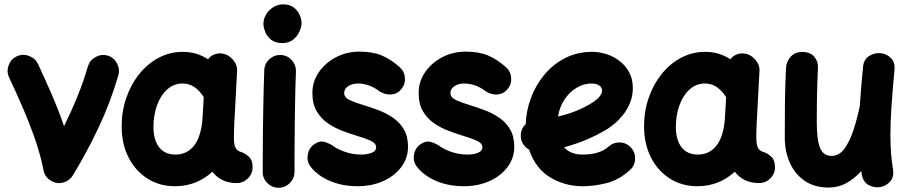

<svg xmlns="http://www.w3.org/2000/svg" viewBox="-20 -806 4251 900"><path d="M58.6 -542Q86.4 -554.7 115.7 -543.9Q145 -533.2 158.2 -505.9Q188 -442.4 220.5 -367.9Q252.9 -293.5 280.3 -214.8Q313.5 -281.7 342.3 -352.3Q371.1 -422.9 392.1 -495.1Q400.9 -523.9 428.2 -538.8Q455.6 -553.7 484.4 -545.4Q513.2 -537.1 528.1 -509.5Q543 -481.9 534.7 -453.1Q497.6 -324.7 440.9 -205.6Q384.3 -86.4 320.8 17.1Q305.7 41.5 277.3 49.3Q246.6 58.1 218.3 40.8Q189.9 23.4 184.1 -7.8Q169.9 -80.1 143.6 -155.5Q117.2 -231 85.4 -304.2Q53.7 -377.4 22.9 -442.4Q9.8 -470.2 20.5 -499.8Q31.2 -529.3 58.6 -542Z M1089.4 52.2Q1051.8 52.2 1023.4 38.3Q995.1 24.4 975.6 -1Q901.4 66.9 800.3 66.9Q727.5 66.9 671.1 31Q614.7 -4.9 582.8 -67.6Q550.8 -130.4 550.3 -210.9Q549.8 -281.7 571.3 -345.2Q592.8 -408.7 631.8 -457.8Q670.9 -506.8 723.4 -534.9Q775.9 -563 837.4 -563Q901.4 -563 955.1 -528.3Q965.8 -543 983.4 -550.3Q1001 -557.6 1021 -555.2Q1051.3 -550.8 1072.3 -525.9Q1093.3 -501 1091.3 -471.7L1079.1 -243.2Q1078.6 -235.8 1078.1 -228.5Q1077.1 -207.5 1076.7 -181.9Q1076.2 -156.2 1077.1 -143.6Q1078.1 -125.5 1085 -111.8Q1091.8 -98.1 1113.8 -92.3Q1131.3 -85.9 1147.7 -70.3Q1164.1 -54.7 1164.1 -22Q1164.1 8.3 1142.1 30.3Q1120.1 52.2 1089.4 52.2ZM802.2 -81.5Q856.4 -81.5 889.4 -123Q922.4 -164.6 929.2 -248.5Q929.2 -254.9 929.7 -260.3Q929.7 -263.2 930.2 -266.1L935.1 -350.6Q916 -380.9 891.4 -397.7Q866.7 -414.6 835.9 -414.6Q794.4 -414.6 763.4 -386.5Q732.4 -358.4 715.8 -311.8Q699.2 -265.1 699.2 -209Q700.2 -147.9 726.8 -114.7Q753.4 -81.5 802.2 -81.5Z M1214.8 -694.8Q1214.8 -717.8 1227.5 -738.5Q1240.2 -759.3 1261.2 -772.5Q1282.2 -785.6 1307.1 -785.6Q1338.9 -785.6 1357.7 -770.5Q1376.5 -755.4 1385 -734.9Q1393.6 -714.4 1393.6 -698.2Q1393.6 -680.2 1383.5 -658Q1373.5 -635.7 1353.8 -619.9Q1334 -604 1304.7 -604Q1270 -604 1250.5 -620.1Q1231 -636.2 1222.9 -657.5Q1214.8 -678.7 1214.8 -694.8ZM1296.4 -548.3Q1327.1 -546.9 1347.7 -523.9Q1368.2 -501 1367.2 -470.7Q1365.7 -437.5 1364.5 -389.4Q1363.3 -341.3 1362.5 -286.4Q1361.8 -231.4 1361.3 -177.2Q1360.8 -123 1360.6 -76.7Q1360.4 -30.3 1360.4 0Q1360.4 30.3 1338.4 52.2Q1316.4 74.2 1285.6 74.2Q1255.4 74.2 1233.4 52.2Q1211.4 30.3 1211.4 0Q1211.4 -31.2 1211.7 -77.6Q1211.9 -124 1212.4 -178.5Q1212.9 -232.9 1213.9 -288.3Q1214.8 -343.8 1216.1 -392.8Q1217.3 -441.9 1218.8 -477.5Q1220.2 -508.3 1243.2 -528.8Q1266.1 -549.3 1296.4 -548.3Z M1862.8 -390.1Q1844.2 -366.2 1815.7 -363.3Q1787.1 -360.4 1759.3 -377.4Q1735.4 -396.5 1709.2 -405.5Q1683.1 -414.6 1659.7 -414.6Q1630.4 -414.6 1611.8 -401.9Q1593.3 -389.2 1593.3 -370.1Q1593.3 -348.6 1620.8 -336.2Q1648.4 -323.7 1686.5 -312.5Q1718.8 -302.7 1754.4 -289.3Q1790 -275.9 1821.5 -254.6Q1853 -233.4 1872.8 -200.2Q1892.6 -167 1892.6 -117.7Q1892.6 -65.4 1861.3 -23.4Q1830.1 18.6 1776.6 42.7Q1723.1 66.9 1655.8 66.9Q1584.5 66.9 1525.9 42Q1467.3 17.1 1433.6 -27.8Q1417 -52.7 1423.1 -83.5Q1429.2 -114.3 1454.6 -130.9Q1479.5 -147.5 1502.2 -140.4Q1524.9 -133.3 1540 -123Q1562 -106.4 1597.7 -94Q1633.3 -81.5 1673.3 -81.5Q1701.2 -81.5 1722.2 -89.8Q1743.2 -98.1 1743.2 -114.3Q1743.2 -134.8 1716.6 -146.7Q1689.9 -158.7 1652.8 -169.4Q1620.6 -179.2 1584.5 -192.9Q1548.3 -206.5 1516.4 -228.5Q1484.4 -250.5 1464.4 -284.7Q1444.3 -318.8 1444.3 -370.1Q1444.3 -423.3 1474.4 -467.3Q1504.4 -511.2 1554.7 -537.6Q1605 -564 1665 -564Q1726.1 -564 1768.6 -546.4Q1811 -528.8 1850.1 -494.1Q1874 -475.1 1877.7 -444.6Q1881.3 -414.1 1862.8 -390.1Z M2360.8 -390.1Q2342.3 -366.2 2313.7 -363.3Q2285.2 -360.4 2257.3 -377.4Q2233.4 -396.5 2207.3 -405.5Q2181.2 -414.6 2157.7 -414.6Q2128.4 -414.6 2109.9 -401.9Q2091.3 -389.2 2091.3 -370.1Q2091.3 -348.6 2118.9 -336.2Q2146.5 -323.7 2184.6 -312.5Q2216.8 -302.7 2252.4 -289.3Q2288.1 -275.9 2319.6 -254.6Q2351.1 -233.4 2370.8 -200.2Q2390.6 -167 2390.6 -117.7Q2390.6 -65.4 2359.4 -23.4Q2328.1 18.6 2274.7 42.7Q2221.2 66.9 2153.8 66.9Q2082.5 66.9 2023.9 42Q1965.3 17.1 1931.6 -27.8Q1915 -52.7 1921.1 -83.5Q1927.2 -114.3 1952.6 -130.9Q1977.5 -147.5 2000.2 -140.4Q2022.9 -133.3 2038.1 -123Q2060.1 -106.4 2095.7 -94Q2131.3 -81.5 2171.4 -81.5Q2199.2 -81.5 2220.2 -89.8Q2241.2 -98.1 2241.2 -114.3Q2241.2 -134.8 2214.6 -146.7Q2188 -158.7 2150.9 -169.4Q2118.7 -179.2 2082.5 -192.9Q2046.4 -206.5 2014.4 -228.5Q1982.4 -250.5 1962.4 -284.7Q1942.4 -318.8 1942.4 -370.1Q1942.4 -423.3 1972.4 -467.3Q2002.4 -511.2 2052.7 -537.6Q2103 -564 2163.1 -564Q2224.1 -564 2266.6 -546.4Q2309.1 -528.8 2348.1 -494.1Q2372.1 -475.1 2375.7 -444.6Q2379.4 -414.1 2360.8 -390.1Z M2932.6 -8.8Q2882.3 37.1 2824.2 52Q2766.1 66.9 2711.4 66.9Q2627 66.9 2558.1 24.9Q2489.3 -17.1 2460.4 -104.5Q2444.3 -113.3 2433.3 -129.2Q2422.4 -145 2421.4 -165Q2418.9 -199.7 2444.3 -224.1Q2446.3 -285.6 2468.5 -345.9Q2490.7 -406.2 2531.2 -455.3Q2571.8 -504.4 2628.9 -533.7Q2686 -563 2756.8 -563Q2788.1 -563 2821.3 -552.7Q2854.5 -542.5 2882.8 -521.2Q2911.1 -500 2928.7 -468.3Q2946.3 -436.5 2946.3 -393.1Q2946.3 -355 2932.9 -323Q2919.4 -291 2899.7 -266.6Q2879.9 -242.2 2859.9 -225.6Q2839.8 -209 2826.2 -200.7Q2777.8 -171.9 2727.3 -150.6Q2676.8 -129.4 2624 -115.7Q2653.8 -81.5 2711.4 -81.5Q2791.5 -81.5 2833 -119.1Q2856 -139.6 2886.7 -138.2Q2917.5 -136.7 2938 -113.8Q2958.5 -91.3 2957 -60.3Q2955.6 -29.3 2932.6 -8.8ZM2752.4 -414.6Q2716.3 -414.6 2683.1 -394.8Q2649.9 -375 2626.5 -340.1Q2603 -305.2 2595.7 -259.8Q2680.2 -279.3 2744.6 -317.4Q2777.8 -337.4 2790 -352.8Q2802.2 -368.2 2802.2 -380.9Q2802.2 -396.5 2788.8 -405.5Q2775.4 -414.6 2752.4 -414.6Z M3538.1 52.2Q3500.5 52.2 3472.2 38.3Q3443.8 24.4 3424.3 -1Q3350.1 66.9 3249 66.9Q3176.3 66.9 3119.9 31Q3063.5 -4.9 3031.5 -67.6Q2999.5 -130.4 2999 -210.9Q2998.5 -281.7 3020 -345.2Q3041.5 -408.7 3080.6 -457.8Q3119.6 -506.8 3172.1 -534.9Q3224.6 -563 3286.1 -563Q3350.1 -563 3403.8 -528.3Q3414.6 -543 3432.1 -550.3Q3449.7 -557.6 3469.7 -555.2Q3500 -550.8 3521 -525.9Q3542 -501 3540 -471.7L3527.8 -243.2Q3527.3 -235.8 3526.9 -228.5Q3525.9 -207.5 3525.4 -181.9Q3524.9 -156.2 3525.9 -143.6Q3526.9 -125.5 3533.7 -111.8Q3540.5 -98.1 3562.5 -92.3Q3580.1 -85.9 3596.4 -70.3Q3612.8 -54.7 3612.8 -22Q3612.8 8.3 3590.8 30.3Q3568.8 52.2 3538.1 52.2ZM3251 -81.5Q3305.2 -81.5 3338.1 -123Q3371.1 -164.6 3377.9 -248.5Q3377.9 -254.9 3378.4 -260.3Q3378.4 -263.2 3378.9 -266.1L3383.8 -350.6Q3364.7 -380.9 3340.1 -397.7Q3315.4 -414.6 3284.7 -414.6Q3243.2 -414.6 3212.2 -386.5Q3181.2 -358.4 3164.6 -311.8Q3147.9 -265.1 3147.9 -209Q3148.9 -147.9 3175.5 -114.7Q3202.1 -81.5 3251 -81.5Z M4172.9 -478.5Q4163.1 -374 4158.4 -301.3Q4153.8 -228.5 4153.8 -173.3Q4153.8 -127.4 4156.7 -89.1Q4159.7 -50.8 4166 -11.7Q4171.4 22 4154.3 42.7Q4137.2 63.5 4111.8 69.8Q4083 76.7 4054.4 62.7Q4025.9 48.8 4019.5 11.2Q4018.1 3.4 4017.1 -3.9Q3985.8 30.8 3947.8 52Q3909.7 73.2 3864.7 73.2Q3798.3 73.2 3752.4 42Q3706.5 10.7 3682.6 -42.5Q3658.7 -95.7 3658.7 -161.1Q3658.7 -239.7 3659.4 -323.5Q3660.2 -407.2 3664.6 -489.7Q3666.5 -517.1 3686 -539.8Q3705.6 -562.5 3740.7 -562.5Q3777.3 -562.5 3796.4 -540.5Q3815.4 -518.6 3814 -489.7Q3812.5 -454.1 3811.3 -418.5Q3810.1 -382.8 3809.3 -338.9Q3808.6 -294.9 3808.6 -234.4Q3808.6 -150.9 3824 -113Q3839.4 -75.2 3877.9 -75.2Q3913.1 -75.2 3937.7 -108.4Q3962.4 -141.6 3980 -194.8Q3997.6 -248 4010.3 -308.6Q4012.7 -348.1 4016.6 -393.6Q4020.5 -439 4025.4 -492.2Q4028.8 -527.8 4054.4 -543.7Q4080.1 -559.6 4108.4 -556.6Q4135.3 -554.2 4155.8 -534.4Q4176.3 -514.6 4172.9 -478.5Z"/></svg>

Font: Mikhak-DS2-FD ExtraBold
Style: Regular
Weight: 800
Designer: Amin Abedi
Version: Version 3.2